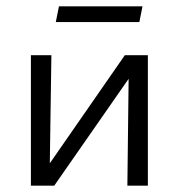

<svg xmlns="http://www.w3.org/2000/svg" viewBox="-20 -589 566 609"><path d="M432 -569 422 -519H157L167 -569ZM449 -414V0H384L388 -339L152 0H78V-414H143L138 -71L376 -414Z"/></svg>

Font: EauTestInfant
Style: Italic
Weight: 400
Italic angle: -12°
Designer: Christian Thalmann (Catharsis Fonts)
Version: Version 0.001;PS 000.001;hotconv 1.0.88;makeotf.lib2.5.64775